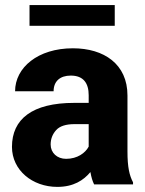

<svg xmlns="http://www.w3.org/2000/svg" viewBox="-20 -729 573 759"><path d="M505.9 0V-8.3C491.7 -35.2 483.9 -67.4 483.9 -130.4V-351.6C483.9 -475.6 391.1 -538.1 268.1 -538.1C129.9 -538.1 39.6 -461.9 39.6 -368.2H191.9C191.9 -407.7 217.3 -430.2 259.8 -430.2C310.1 -430.2 330.6 -399.9 330.6 -352.5V-322.3H273.4C107.4 -322.3 27.3 -258.3 27.3 -148.4C27.3 -56.2 107.9 9.8 206.5 9.8C270.5 9.8 310.1 -16.1 337.4 -48.8C340.8 -28.8 345.7 -12.7 352.1 0ZM241.2 -101.1C205.6 -101.1 180.2 -125 180.2 -157.7C180.2 -179.7 187.5 -198.7 202.1 -214.8C216.3 -230.5 240.7 -238.3 274.9 -238.3H330.6V-149.4C317.4 -124.5 286.1 -101.1 241.2 -101.1ZM96.7 -709V-627H433.6V-709Z"/></svg>

Font: Vazirmatn ExtraBold
Style: Regular
Weight: 800
Designer: Saber Rastikerdar
Foundry: Saber Rastikerdar
Version: Version 33.003